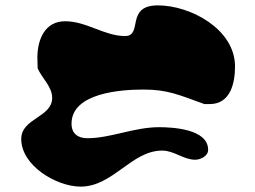

<svg xmlns="http://www.w3.org/2000/svg" viewBox="-20 -747 950 714"><path d="M59 -230C59 -131 190 -53 280 -53C400 -53 469 -187 583 -187C628 -187 662 -153 706 -153C725 -153 754 -166 754 -190C754 -268 620 -274 571 -274C479 -274 391 -233 305 -233C271 -233 246 -249 246 -287C246 -403 434 -414 514 -414C603 -414 646 -394 740 -360H760C837 -360 854 -438 854 -500C854 -638 689 -727 567 -727C445 -727 513 -613 445 -613C368 -613 302 -668 222 -668C147 -668 119 -600 119 -533C119 -527 120 -499 120 -493C136 -456 174 -425 174 -383C174 -310 59 -308 59 -230Z"/></svg>

Font: CISF Camouflage Kit
Style: Ste
Weight: 400
Designer: Robert Jablonski, Jasper
Foundry: Cannot Into Space Fonts
Version: Version 1.27